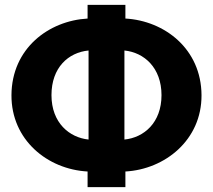

<svg xmlns="http://www.w3.org/2000/svg" viewBox="-20 -767 873 787"><path d="M339 0H494V-64C656 -73 807 -193 806 -377C805 -567 654 -682 494 -691V-747H339V-691C180 -682 28 -569 27 -377C26 -194 174 -73 339 -64ZM343 -195C265 -203 191 -263 191 -377C191 -490 260 -552 343 -560ZM490 -195V-560C571 -552 642 -489 642 -377C642 -264 570 -203 490 -195Z"/></svg>

Font: FIGSv2-sans-serif ExtraBold
Style: Regular
Weight: 800
Designer: Matt McInerney, Pablo Impallari, Rodrigo Fuenzalida,Mirko Velimirovic
Foundry: Matt McInerney, Pablo Impallari, Rodrigo Fuenzalida
Version: Version 4.021;hotconv 1.0.109;makeotfexe 2.5.65596